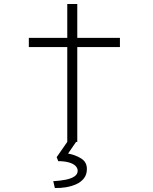

<svg xmlns="http://www.w3.org/2000/svg" viewBox="-20 -709 764 959"><path d="M316 0V-689H366V0ZM124 -474V-520H579V-474ZM254 230 246 196Q281 194 308.5 188.5Q336 183 352 172Q368 161 368 144Q368 130 356.5 119Q345 108 323 102Q301 96 271 96L263 76L320 -6H364L320 58Q355 64 384.5 82Q414 100 414 135Q414 163 399 182Q384 201 360 211.5Q336 222 308 226.5Q280 231 254 230Z"/></svg>

Font: Lexend Zetta ExtraLight
Style: Regular
Weight: 250
Version: Version 1.007